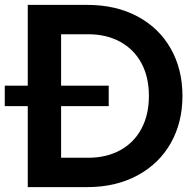

<svg xmlns="http://www.w3.org/2000/svg" viewBox="-42 -765 802 785"><path d="M71.5 -745H315Q431.8 -745 519.9 -698Q608 -651 656 -566.5Q704 -482 704 -373Q704 -264 656 -179.5Q608 -95 519.4 -47.5Q430.8 0 315 0H71.5ZM566.8 -373Q566.8 -449.5 536.4 -506.4Q506 -563.2 449.5 -594.1Q393 -625 318 -625H207.8V-120H318Q393.2 -120 449.6 -150.9Q506 -181.8 536.4 -239Q566.8 -296.2 566.8 -373ZM-22.5 -414.8H402.5V-331H-22.5Z"/></svg>

Font: Trafiko Sans Variable
Style: Regular
Weight: 400
Designer: Gumpita Rahayu / Trafiko
Foundry: Tokotype / Trafiko
Version: Version 0.001;FEAKit 1.0